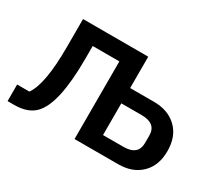

<svg xmlns="http://www.w3.org/2000/svg" viewBox="-102 -720 1035 923"><g transform="rotate(30 415.0 -258.5)"><path d="M11 3V-89H79Q128 -157 128 -365V-520H490V-346H623Q701 -346 749 -300Q797 -254 797 -173Q797 -92 749.5 -46Q702 0 623 0H381V-431H233V-360Q233 -108 161 -36Q122 3 48 3ZM490 -85H603Q684 -85 684 -153V-194Q684 -261 603 -261H490Z"/></g></svg>

Font: IBM Plex Sans Medm
Style: Regular
Weight: 500
Designer: Mike Abbink, Paul van der Laan, Pieter van Rosmalen
Foundry: Bold Monday
Version: Version 3.005